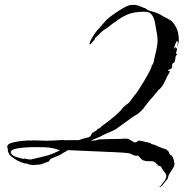

<svg xmlns="http://www.w3.org/2000/svg" viewBox="-20 -632 737 770"><path d="M618 118 625 112Q630 105 635.5 98.5Q641 92 644 86Q647 80 647 75Q647 67 641 60Q635 53 631 46Q627 40 626 36L612 31L613 28Q609 28 605.5 22.5Q602 17 598 19Q598 17 599 16Q587 14 576 14.5Q565 15 554 11Q549 9 543.5 2.5Q538 -4 534 -8Q521 -6 512 -11.5Q503 -17 492 -18Q476 -20 444.5 -21.5Q413 -23 376 -24.5Q339 -26 305.5 -27.5Q272 -29 252 -30Q250 -28 246.5 -26Q243 -24 239 -22Q224 -12 211.5 -6.5Q199 -1 185 4Q182 5 178.5 11.5Q175 18 171 17Q152 24 147 26Q142 28 137 28Q132 28 112 30Q109 30 106 29Q103 28 101 29L88 24H84Q80 24 70 20.5Q60 17 57 15L51 12V13Q50 13 48.5 11.5Q47 10 45 9Q34 3 26 -4L18 -12L12 -24Q11 -26 11.5 -27Q12 -28 12 -30Q12 -31 10.5 -37Q9 -43 9 -44Q9 -53 23.5 -58Q38 -63 57 -65.5Q76 -68 91 -68.5Q106 -69 106 -68Q108 -69 112.5 -69Q117 -69 122 -69Q136 -69 153.5 -68Q171 -67 175 -68Q186 -68 196.5 -68.5Q207 -69 220 -70Q231 -71 238.5 -70Q246 -69 256 -70H296Q307 -74 313.5 -76Q320 -78 324 -79Q339 -81 342.5 -86Q346 -91 348 -96Q350 -101 358 -102V-105Q367 -107 369.5 -112Q372 -117 381 -118Q382 -122 396 -132Q410 -142 415 -146Q429 -157 442 -168Q455 -179 466 -191Q469 -194 471 -197.5Q473 -201 476 -203Q481 -208 486 -211.5Q491 -215 496 -219Q497 -220 502.5 -227Q508 -234 513 -241Q518 -248 518 -248Q523 -252 534.5 -269.5Q546 -287 559 -309Q572 -331 581 -348.5Q590 -366 588 -369Q595 -375 597 -387Q599 -399 601 -406Q612 -449 612 -469Q612 -483 609 -499Q606 -515 601 -543Q600 -549 598 -555Q596 -561 592 -568Q585 -579 577.5 -582Q570 -585 559 -585Q516 -585 489.5 -573Q463 -561 442 -544Q435 -540 428 -534.5Q421 -529 415 -524Q412 -522 409.5 -520Q407 -518 404 -516Q400 -513 400.5 -514.5Q401 -516 397 -511Q398 -511 398 -511H397Q396 -512 395 -511Q392 -509 384.5 -501.5Q377 -494 370 -487Q363 -480 361 -479Q360 -478 360 -475Q360 -472 358 -471Q354 -469 349.5 -462Q345 -455 340 -454L339 -455Q339 -462 346.5 -475.5Q354 -489 362 -500Q370 -511 370 -511Q372 -512 379.5 -520.5Q387 -529 394.5 -538Q402 -547 404 -549Q408 -554 421 -564Q434 -574 450.5 -585Q467 -596 482 -604Q497 -612 506 -612Q526 -614 542.5 -606.5Q559 -599 563 -599Q571 -591 585 -587.5Q599 -584 611 -579Q617 -577 622 -574Q627 -571 632 -568Q651 -558 661 -552.5Q671 -547 680 -533Q691 -517 694.5 -498.5Q698 -480 697 -466Q696 -463 694.5 -456.5Q693 -450 694 -448H692V-452Q692 -454 692.5 -456Q693 -458 693 -460Q693 -465 690 -469H689L690 -468Q687 -466 682.5 -454Q678 -442 679 -438H683Q680 -441 683 -443L688 -439Q690 -435 690 -434Q690 -430 688 -426.5Q686 -423 686 -419L690 -413Q684 -409 683.5 -399.5Q683 -390 680 -384Q679 -381 675.5 -379.5Q672 -378 671 -375Q671 -374 670.5 -373.5Q670 -373 670 -371Q670 -368 670.5 -364.5Q671 -361 668 -358Q666 -355 659 -353.5Q652 -352 656 -347L659 -348L661 -344Q651 -328 644 -311.5Q637 -295 626 -281Q623 -277 619.5 -274.5Q616 -272 613 -268Q606 -260 599.5 -251.5Q593 -243 585 -235Q572 -220 560.5 -204Q549 -188 532 -175L514 -164L446 -115Q435 -108 419.5 -102Q404 -96 391 -89Q381 -83 369 -78.5Q357 -74 345 -69Q347 -69 349 -68.5Q351 -68 353 -68Q363 -68 378 -73Q403 -74 426.5 -74.5Q450 -75 464 -75Q467 -75 472.5 -75.5Q478 -76 483 -76Q497 -76 498 -73L519 -61H521Q526 -61 531 -65Q536 -69 540 -68L568 -62Q573 -61 579 -59.5Q585 -58 588 -54Q593 -54 604 -49.5Q615 -45 617 -43L646 -33Q649 -32 650.5 -29.5Q652 -27 655 -26L661 -13L662 -11Q668 -12 673 -1Q678 10 678 15V21H679Q681 22 680 24.5Q679 27 679 29Q679 36 669 50Q659 64 656 72L652 86Q647 90 638.5 102Q630 114 624 117ZM102 8Q134 0 159 -5.5Q184 -11 218 -28L221 -29Q220 -29 207.5 -33.5Q195 -38 178 -40Q168 -42 125 -42Q103 -42 79 -40.5Q55 -39 39 -34.5Q23 -30 23 -22Q23 -17 27 -13Q34 -6 42.5 -3.5Q51 -1 61 2L72 5L84 4L85 6H87Q91 6 95.5 7Q100 8 101 7Z"/></svg>

Font: Cherish
Style: Regular
Weight: 400
Designer: Robert E. Leuschke
Foundry: Robert E. Leuschke
Version: Version 1.005